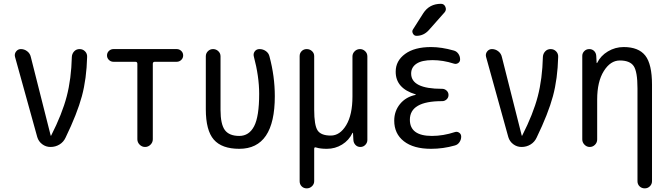

<svg xmlns="http://www.w3.org/2000/svg" viewBox="-20 -780 3540 1019"><path d="M177.7 -52.7 59.6 -478.5Q55.7 -494.1 65.4 -506.8Q75.2 -519.5 90.8 -519.5Q109.4 -519.5 124.5 -507.8Q139.6 -496.1 143.6 -477.5L249 -60.5Q249 -59.6 250 -59.6Q252 -59.6 252 -61.5Q309.6 -174.8 334 -268.1Q358.4 -361.3 361.3 -478.5Q362.3 -495.1 373.5 -507.3Q384.8 -519.5 402.3 -519.5Q419.9 -519.5 431.6 -507.3Q443.4 -495.1 442.4 -477.5Q439.5 -362.3 414.6 -269.5Q389.6 -176.8 328.1 -49.8Q317.4 -26.4 295.9 -13.2Q274.4 0 248 0Q223.6 0 204.1 -14.6Q184.6 -29.3 177.7 -52.7Z M582 -452.1Q568.4 -452.1 558.1 -461.9Q547.9 -471.7 547.9 -485.8Q547.9 -500 558.1 -509.8Q568.4 -519.5 582 -519.5H918Q931.6 -519.5 941.9 -509.8Q952.1 -500 952.1 -485.8Q952.1 -471.7 941.9 -461.9Q931.6 -452.1 918 -452.1H801.8Q791 -452.1 791 -441.4V-41Q791 -24.4 778.8 -12.2Q766.6 0 750 0Q733.4 0 721.2 -12.2Q709 -24.4 709 -41V-441.4Q709 -452.1 698.2 -452.1Z M1250 9.8Q1157.2 9.8 1114.7 -39.1Q1072.3 -87.9 1072.3 -200.2V-481.4Q1072.3 -497.1 1083.5 -508.3Q1094.7 -519.5 1110.8 -519.5Q1127 -519.5 1138.7 -508.3Q1150.4 -497.1 1150.4 -481.4V-196.3Q1150.4 -121.1 1173.3 -89.8Q1196.3 -58.6 1250 -58.6Q1301.8 -58.6 1328.6 -109.9Q1355.5 -161.1 1355.5 -282.2Q1355.5 -374 1327.1 -480.5Q1323.2 -495.1 1332 -507.3Q1340.8 -519.5 1357.4 -519.5Q1376 -519.5 1391.1 -508.8Q1406.2 -498 1410.2 -480.5Q1438.5 -375 1438.5 -269.5Q1438.5 9.8 1250 9.8Z M1570.3 181.6V-482.4Q1570.3 -498 1581.1 -508.8Q1591.8 -519.5 1607.9 -519.5Q1624 -519.5 1635.7 -508.8Q1647.5 -498 1647.5 -482.4V-198.2Q1647.5 -115.2 1665.5 -87.9Q1683.6 -60.5 1735.4 -60.5Q1784.2 -60.5 1817.4 -115.7Q1850.6 -170.9 1850.6 -267.6V-480.5Q1850.6 -496.1 1862.3 -507.8Q1874 -519.5 1890.6 -519.5Q1906.2 -519.5 1918 -508.3Q1929.7 -497.1 1929.7 -480.5V-37.1Q1929.7 -22.5 1918.9 -11.2Q1908.2 0 1892.6 0Q1877 0 1866.7 -10.7Q1856.4 -21.5 1855.5 -37.1L1853.5 -74.2Q1853.5 -75.2 1852.5 -75.2Q1850.6 -75.2 1850.6 -74.2Q1832 -35.2 1795.4 -12.7Q1758.8 9.8 1714.8 9.8Q1679.7 9.8 1658.2 2.9Q1647.5 -1 1647.5 9.8V181.6Q1647.5 197.3 1635.7 208.5Q1624 219.7 1607.9 219.7Q1591.8 219.7 1581.1 209Q1570.3 198.2 1570.3 181.6Z M2185.5 -276.4Q2186.5 -276.4 2186.5 -278.3Q2186.5 -279.3 2185.5 -279.3Q2079.1 -311.5 2080.1 -400.4Q2080.1 -457 2129.9 -493.7Q2179.7 -530.3 2267.6 -530.3Q2323.2 -530.3 2388.7 -511.7Q2403.3 -507.8 2412.6 -494.6Q2421.9 -481.4 2421.9 -464.8Q2421.9 -452.1 2411.6 -445.3Q2401.4 -438.5 2388.7 -442.4Q2331.1 -460.9 2275.4 -460.9Q2218.8 -460.9 2190.4 -441.9Q2162.1 -422.9 2162.1 -389.6Q2162.1 -308.6 2325.2 -308.6H2327.1Q2339.8 -308.6 2350.1 -299.3Q2360.4 -290 2360.4 -275.9Q2360.4 -261.7 2350.1 -252.4Q2339.8 -243.2 2327.1 -243.2H2325.2Q2155.3 -243.2 2155.3 -144.5Q2155.3 -58.6 2272.5 -58.6Q2332 -58.6 2394.5 -79.1Q2406.2 -83 2417 -75.7Q2427.7 -68.4 2427.7 -54.7Q2427.7 -39.1 2418.5 -25.4Q2409.2 -11.7 2393.6 -7.8Q2332 9.8 2267.6 9.8Q2174.8 9.8 2123.5 -30.3Q2072.3 -70.3 2072.3 -139.6Q2072.3 -190.4 2103 -228Q2133.8 -265.6 2185.5 -276.4ZM2226.6 -710Q2258.8 -759.8 2320.3 -759.8Q2336.9 -759.8 2343.8 -743.7Q2350.6 -727.5 2339.8 -714.8L2255.9 -620.1Q2228.5 -589.8 2190.4 -589.8Q2177.7 -589.8 2171.4 -602.1Q2165 -614.3 2171.9 -624Z M2677.7 -52.7 2559.6 -478.5Q2555.7 -494.1 2565.4 -506.8Q2575.2 -519.5 2590.8 -519.5Q2609.4 -519.5 2624.5 -507.8Q2639.6 -496.1 2643.6 -477.5L2749 -60.5Q2749 -59.6 2750 -59.6Q2752 -59.6 2752 -61.5Q2809.6 -174.8 2834 -268.1Q2858.4 -361.3 2861.3 -478.5Q2862.3 -495.1 2873.5 -507.3Q2884.8 -519.5 2902.3 -519.5Q2919.9 -519.5 2931.6 -507.3Q2943.4 -495.1 2942.4 -477.5Q2939.5 -362.3 2914.6 -269.5Q2889.6 -176.8 2828.1 -49.8Q2817.4 -26.4 2795.9 -13.2Q2774.4 0 2748 0Q2723.6 0 2704.1 -14.6Q2684.6 -29.3 2677.7 -52.7Z M3070.3 -40V-483.4Q3070.3 -498 3081.1 -508.8Q3091.8 -519.5 3107.4 -519.5Q3123 -519.5 3133.3 -509.3Q3143.6 -499 3144.5 -483.4L3146.5 -446.3Q3146.5 -445.3 3147.5 -445.3Q3149.4 -445.3 3149.4 -446.3Q3168 -484.4 3206.5 -507.3Q3245.1 -530.3 3290 -530.3Q3369.1 -530.3 3404.8 -484.9Q3440.4 -439.5 3440.4 -330.1V181.6Q3440.4 197.3 3429.2 208.5Q3418 219.7 3401.9 219.7Q3385.7 219.7 3374.5 209Q3363.3 198.2 3363.3 181.6V-311.5Q3363.3 -399.4 3343.3 -429.2Q3323.2 -459 3269.5 -459Q3219.7 -459 3184.6 -402.8Q3149.4 -346.7 3149.4 -252V-40Q3149.4 -23.4 3137.7 -11.7Q3126 0 3109.9 0Q3093.8 0 3082 -12.2Q3070.3 -24.4 3070.3 -40Z"/></svg>

Font: Rounded-X Mgen+ 2m regular
Style: Regular
Weight: 400
Designer: [Source Han Sans]
Ryoko NISHIZUKA  (kana & ideographs); Paul D. Hunt (Latin, Greek & Cyrillic); Wenlong ZHANG  (bopomofo
Version: Version 1.059.20150602